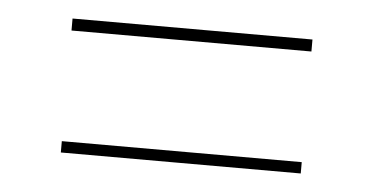

<svg xmlns="http://www.w3.org/2000/svg" viewBox="-29 -438 559 287"><g transform="rotate(5 250.0 -294.5)"><path d="M70 -377V-395H430V-377ZM70 -194V-211H430V-194Z"/></g></svg>

Font: DM Sans Thin
Style: Regular
Weight: 100
Designer: Colophon Foundry, Jonny Pinhorn
Foundry: Colophon Foundry
Version: Version 4.004; ttfautohint (v1.8.4.7-5d5b)